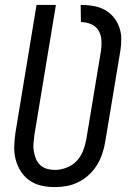

<svg xmlns="http://www.w3.org/2000/svg" viewBox="-20 -755 540 783"><path d="M204 8Q175 8 148.5 2Q122 -4 100.5 -19Q79 -34 65 -56Q51 -78 44 -104Q37 -130 38 -158Q39 -186 43 -214L129 -735H208L120 -203Q118 -186 116.5 -169.5Q115 -153 118 -137Q121 -121 127 -106.5Q133 -92 144.5 -81.5Q156 -71 171.5 -66.5Q187 -62 204 -62Q227 -62 251 -71Q275 -80 292.5 -98.5Q310 -117 319 -140.5Q328 -164 332 -187L392 -549Q395 -571 393.5 -592.5Q392 -614 381.5 -631Q371 -648 351.5 -656.5Q332 -665 310 -665L309 -735Q335 -735 359.5 -731Q384 -727 405 -716Q426 -705 441.5 -687Q457 -669 465.5 -646.5Q474 -624 474.5 -599Q475 -574 471 -549L409 -176Q405 -152 397 -128Q389 -104 375.5 -82Q362 -60 342.5 -42Q323 -24 300 -12.5Q277 -1 252.5 3.5Q228 8 204 8Z"/></svg>

Font: Iosevka
Style: Italic
Weight: 400
Italic angle: -9°
Monospace: yes
Designer: Belleve Invis
Foundry: Belleve Invis
Version: Version 32.5.0; ttfautohint (v1.8.4)